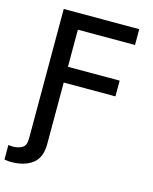

<svg xmlns="http://www.w3.org/2000/svg" viewBox="-153 -815 881 1108"><g transform="rotate(15 288.0 -261.0)"><path d="M87.4 49V-727.3H538.4V-632.8H197.1V-411.2H506V-317.1H197.1V50.1Q197.1 132.1 149.3 168.3Q101.6 204.5 20.6 204.5Q14.2 204.5 5.9 204Q-2.5 203.5 -18.1 200.6V113.6Q-6.4 115.8 9.9 115.8Q42.6 115.8 65 101.7Q87.4 87.7 87.4 49Z"/></g></svg>

Font: Inter Zeller Medium
Style: Regular
Weight: 500
Designer: Rasmus Andersson; Joe Bland
Foundry: zeller
Version: Version 3.015;git-dec3a8cb1